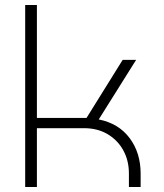

<svg xmlns="http://www.w3.org/2000/svg" viewBox="-20 -750 656 770"><path d="M81 0V-730H128V-277H327L472 -510H526L376 -271Q456 -255 500 -196Q544 -137 544 -54V0H497V-54Q497 -106 474.5 -147Q452 -188 411.5 -212Q371 -236 316 -236H128V0Z"/></svg>

Font: MuseoModerno ExtraLight
Style: Regular
Weight: 200
Designer: Pablo Cosgaya, Héctor Gatti, Marcela Romero, and the Authors of The MuseoModerno Project.
Foundry: Omnibus-Type Team
Version: Version 1.001